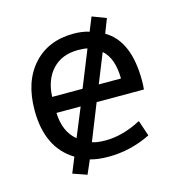

<svg xmlns="http://www.w3.org/2000/svg" viewBox="-99 -670 749 816"><g transform="rotate(-15 276.0 -262.0)"><path d="M303.7 -227.5 240.2 -68.4Q260.7 -60.5 299.8 -60.5Q375 -60.5 456.1 -103.5L479.5 -34.2Q390.6 9.8 293.9 9.8Q246.1 9.8 212.9 0L186.5 60.5L125 39.1L152.3 -28.3Q40 -96.7 40 -261.7Q40 -387.7 106 -460.9Q171.9 -534.2 284.2 -534.2Q321.3 -534.2 352.5 -524.4L377 -585L438.5 -561.5L414.1 -499Q513.7 -441.4 513.7 -266.6Q513.7 -243.2 511.7 -227.5ZM233.4 -227.5H127Q129.9 -143.6 181.6 -101.6ZM383.8 -426.8 332 -297.9H429.7Q428.7 -387.7 383.8 -426.8ZM325.2 -458Q311.5 -461.9 284.2 -461.9Q212.9 -461.9 171.4 -417.5Q129.9 -373 127 -297.9H260.7Z"/></g></svg>

Font: irohakakuC Regular
Style: Regular
Weight: 400
Designer: [Source Han Sans]
Ryoko NISHIZUKA Ë•øÂ°öÊ∂ºÂ≠ê (kana & ideographs); Paul D. Hunt (Latin, Greek & Cyrillic); Wenlong ZHAN
Version: Version 1.001.20160904